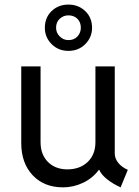

<svg xmlns="http://www.w3.org/2000/svg" viewBox="-20 -806 602 834"><path d="M253.9 7.8Q171.4 7.8 121.8 -44.9Q72.3 -97.7 72.3 -184.6V-517.6H156.2V-188.5Q156.2 -135.3 187.5 -103.3Q218.8 -71.3 270.5 -70.3Q326.2 -69.8 360.4 -102.1Q394.5 -134.3 394.5 -188.5V-517.6H478.5V-138.7Q478.5 -117.7 493.7 -98.6Q508.8 -79.6 535.2 -68.4L503.9 7.8Q471.2 -6.8 445.6 -27.1Q419.9 -47.4 411.1 -68.4H409.7Q382.3 -31.7 340.6 -12Q298.8 7.8 253.9 7.8ZM277.3 -585Q233.4 -585 204.1 -614.5Q174.8 -644 174.8 -685.5Q174.8 -729.5 204.1 -757.8Q233.4 -786.1 277.3 -786.1Q320.8 -786.1 350.3 -757.8Q379.9 -729.5 379.9 -685.5Q379.9 -644 350.6 -614.5Q321.3 -585 277.3 -585ZM277.3 -631.8Q301.8 -631.8 316.4 -647.7Q331.1 -663.6 331.1 -685.5Q331.1 -710 315.9 -724.6Q300.8 -739.3 277.3 -739.3Q255.4 -739.3 239.5 -724.6Q223.6 -710 223.6 -685.5Q223.6 -663.6 239.5 -647.7Q255.4 -631.8 277.3 -631.8Z"/></svg>

Font: Reddit Mono
Style: Regular
Weight: 400
Monospace: yes
Designer: Stephen Hutchings
Foundry: Reddit
Version: Version 1.014; ttfautohint (v1.8.4.7-5d5b)